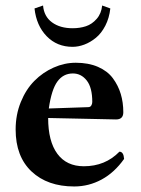

<svg xmlns="http://www.w3.org/2000/svg" viewBox="-20 -671 515 701"><path d="M158.2 -274.9 301.8 -279.8Q309.6 -279.8 313.2 -285.6Q316.9 -291.5 316.9 -298.8Q316.9 -351.6 296.6 -377.2Q276.4 -402.8 246.1 -402.8Q210.9 -402.8 189.5 -373.3Q168 -343.8 158.2 -274.9ZM416 -117.2Q431.2 -117.2 433.1 -90.8Q397.9 -41 351.1 -15.6Q304.2 9.8 251 9.8Q153.3 9.8 95.2 -44.9Q37.1 -99.6 37.1 -198.2Q37.1 -252 55.9 -298.3Q74.7 -344.7 105.5 -375.7Q136.2 -406.7 175.8 -424.3Q215.3 -441.9 256.8 -441.9Q303.2 -441.9 337.9 -426.8Q372.6 -411.6 392.1 -385.3Q411.6 -358.9 420.9 -327.9Q430.2 -296.9 430.2 -261.2Q430.2 -234.9 403.8 -234.9L155.8 -240.2Q155.8 -154.8 189.5 -109.4Q223.1 -64 286.1 -64Q364.3 -64 416 -117.2ZM106 -640.1 137.2 -650.9Q140.6 -610.8 169.9 -589.4Q199.2 -567.9 245.1 -567.9Q271.5 -567.9 293.7 -575.2Q315.9 -582.5 333 -602.1Q350.1 -621.6 353 -650.9L382.8 -640.1Q378.9 -605 364.5 -577.1Q350.1 -549.3 330.1 -533Q310.1 -516.6 288.1 -508.3Q266.1 -500 245.1 -500Q188 -500 150.4 -538.8Q112.8 -577.6 106 -640.1Z"/></svg>

Font: Common Serif SemiBold
Style: Regular
Weight: 600
Designer: Philipp H. Poll, Khaled Hosny
Foundry: Stefan Peev, Context Ltd.
Version: Version 1.026